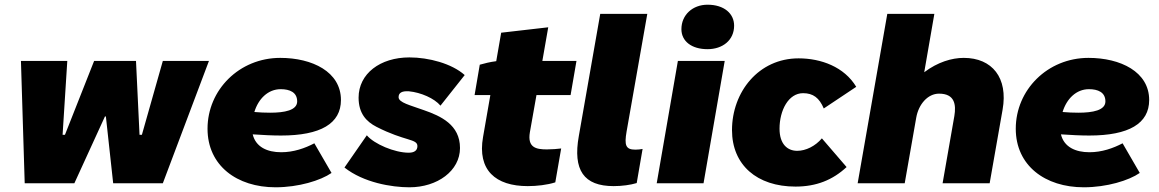

<svg xmlns="http://www.w3.org/2000/svg" viewBox="-20 -779 4927 816"><path d="M85 0H296L426 -284H430L461 0H672L868 -520H672L583 -206H573L558 -520H380L256 -206H246L266 -520H69Z M1151 17C1249 17 1343 -12 1389 -44L1316 -170C1276 -149 1228 -132 1175 -132C1116 -132 1067 -154 1054 -208C1098 -205 1138 -203 1174 -203C1343 -203 1429 -254 1429 -354C1429 -474 1307 -533 1171 -533C997 -533 862 -397 862 -232C862 -75 987 17 1151 17ZM1061 -303C1078 -359 1119 -400 1173 -400C1211 -400 1243 -387 1243 -348C1243 -310 1189 -300 1128 -300C1106 -300 1083 -301 1061 -303Z M1720 17C1839 17 1935 -53 1935 -150C1935 -249 1853 -286 1781 -311C1723 -332 1674 -343 1674 -366C1674 -384 1687 -393 1718 -391C1769 -386 1826 -361 1852 -330L1955 -460C1900 -509 1802 -535 1720 -535C1596 -535 1504 -466 1504 -364C1504 -297 1537 -262 1580 -240C1701 -178 1754 -190 1754 -158C1754 -139 1740 -130 1717 -130C1657 -130 1570 -167 1539 -204L1444 -67C1525 -3 1644 17 1720 17Z M2223 12C2261 12 2306 7 2340 -4L2365 -148C2350 -146 2325 -144 2304 -144C2258 -144 2221 -152 2232 -217L2260 -375H2405L2430 -520H2285L2310 -663L2110 -640L2089 -519C2064 -516 2036 -509 2019 -504L1997 -375H2064L2033 -197C2008 -56 2086 12 2223 12Z M2588 12C2623 12 2660 7 2686 -1L2711 -146C2701 -144 2691 -143 2680 -143C2639 -143 2633 -162 2643 -220L2731 -720H2531L2440 -201C2414 -56 2461 12 2588 12Z M2771 0H2970L3060 -520H2861ZM2987 -570C3051 -570 3100 -608 3100 -670C3100 -721 3058 -759 2987 -759C2924 -759 2876 -716 2876 -655C2876 -604 2919 -570 2987 -570Z M3361 14C3449 14 3519 -14 3578 -69L3473 -191C3445 -158 3405 -138 3368 -138C3327 -138 3293 -166 3293 -232C3293 -310 3331 -383 3393 -383C3436 -383 3462 -363 3481 -318L3619 -410C3568 -495 3469 -531 3374 -531C3204 -531 3091 -388 3091 -226C3091 -78 3197 14 3361 14Z M3625 0H3825L3874 -279C3884 -336 3923 -381 3971 -381C4038 -381 4044 -334 4036 -286L3986 0H4186L4241 -313C4265 -448 4197 -533 4076 -533C4025 -533 3965 -515 3908 -472L3951 -720H3751Z M4586 17C4684 17 4778 -12 4824 -44L4751 -170C4711 -149 4663 -132 4610 -132C4551 -132 4502 -154 4489 -208C4533 -205 4573 -203 4609 -203C4778 -203 4864 -254 4864 -354C4864 -474 4742 -533 4606 -533C4432 -533 4297 -397 4297 -232C4297 -75 4422 17 4586 17ZM4496 -303C4513 -359 4554 -400 4608 -400C4646 -400 4678 -387 4678 -348C4678 -310 4624 -300 4563 -300C4541 -300 4518 -301 4496 -303Z"/></svg>

Font: Fixel Display Black
Style: Italic
Weight: 900
Italic angle: -10°
Designer: AlfaBravo + MacPaw
Foundry: Kyrylo Tkachov, Marchela Mozhyna, Serhii Makarenko, Maria Weinstein, Zakhar Kryvoshyya
Version: Version 1.210;Glyphs 3.2 (3217)